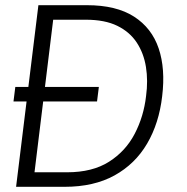

<svg xmlns="http://www.w3.org/2000/svg" viewBox="-20 -720 721 740"><path d="M32 -329 39 -385H361L354 -329ZM42 0 128 -700H315Q428 -700 496.5 -656Q565 -612 591.5 -533.5Q618 -455 605 -349Q593 -245 547 -166.5Q501 -88 421.5 -44Q342 0 229 0ZM113 -56H239Q336 -56 400 -96.5Q464 -137 499 -204Q534 -271 543 -350Q551 -409 542.5 -462Q534 -515 507 -556Q480 -597 432 -620.5Q384 -644 311 -644H185Z"/></svg>

Font: Inclusive Sans Light
Style: Italic
Weight: 300
Italic angle: -7°
Designer: Olivia King
Foundry: Olivia King
Version: Version 2.004